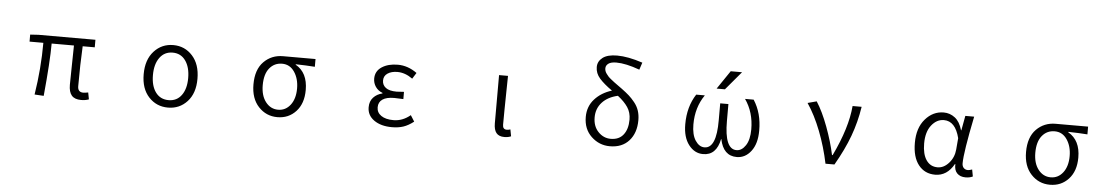

<svg xmlns="http://www.w3.org/2000/svg" viewBox="-38 -1265 10077 1733"><g transform="rotate(5 5000.0 -398.5)"><path d="M712.9 12.7Q654.3 12.7 627.4 -19Q600.6 -50.8 600.6 -115.2Q600.6 -142.6 603 -274.9Q605.5 -407.2 606.4 -471.7H404.3Q404.3 -309.6 374 4.9L291 0Q329.1 -239.3 329.1 -471.7H204.1V-535.2L279.3 -540H794.9V-471.7H685.5Q676.8 -308.6 676.8 -109.4Q676.8 -54.7 727.5 -54.7Q739.3 -54.7 771.5 -60.5L783.2 1Q752.9 12.7 712.9 12.7Z M1255.9 -268.6Q1255.9 -400.4 1325.7 -477.1Q1395.5 -553.7 1500 -553.7Q1604.5 -553.7 1673.8 -477.1Q1743.2 -400.4 1743.2 -268.6Q1743.2 -137.7 1673.8 -62.5Q1604.5 12.7 1500 12.7Q1395.5 12.7 1325.7 -62.5Q1255.9 -137.7 1255.9 -268.6ZM1500 -54.7Q1574.2 -54.7 1616.7 -112.8Q1659.2 -170.9 1659.2 -268.6Q1659.2 -367.2 1616.7 -426.3Q1574.2 -485.4 1500 -485.4Q1425.8 -485.4 1382.8 -426.3Q1339.8 -367.2 1339.8 -268.6Q1339.8 -169.9 1382.3 -112.3Q1424.8 -54.7 1500 -54.7Z M2251 -263.7Q2251 -398.4 2321.3 -469.2Q2391.6 -540 2495.1 -540H2789.1V-469.7Q2710 -475.6 2615.2 -477.5V-473.6Q2725.6 -411.1 2725.6 -253.9Q2725.6 -130.9 2659.2 -59.1Q2592.8 12.7 2491.2 12.7Q2389.6 12.7 2320.3 -61.5Q2251 -135.7 2251 -263.7ZM2492.2 -54.7Q2559.6 -54.7 2603 -110.8Q2646.5 -167 2646.5 -260.7Q2646.5 -348.6 2605 -410.2Q2563.5 -471.7 2493.2 -471.7Q2422.9 -471.7 2378.9 -418Q2335 -364.3 2335 -263.7Q2335 -168.9 2379.4 -111.8Q2423.8 -54.7 2492.2 -54.7Z M3529.3 12.7Q3429.7 12.7 3367.2 -31.2Q3304.7 -75.2 3304.7 -148.4Q3304.7 -203.1 3336.4 -237.3Q3368.2 -271.5 3418 -283.2V-288.1Q3377 -303.7 3354.5 -336.9Q3332 -370.1 3332 -410.2Q3332 -478.5 3389.6 -516.1Q3447.3 -553.7 3534.2 -553.7Q3626 -553.7 3708 -494.1L3673.8 -439.5Q3606.4 -488.3 3536.1 -488.3Q3482.4 -488.3 3447.8 -465.3Q3413.1 -442.4 3413.1 -400.4Q3413.1 -359.4 3445.3 -335Q3477.5 -310.5 3543.9 -310.5Q3555.7 -310.5 3610.4 -314.5V-249Q3562.5 -252 3527.3 -252Q3458 -252 3421.9 -227.1Q3385.7 -202.1 3385.7 -155.3Q3385.7 -107.4 3426.3 -79.6Q3466.8 -51.8 3538.1 -51.8Q3620.1 -51.8 3690.4 -110.4L3725.6 -54.7Q3677.7 -17.6 3632.8 -2.4Q3587.9 12.7 3529.3 12.7Z M4547.9 12.7Q4498 12.7 4475.1 -16.1Q4452.1 -44.9 4452.1 -103.5V-540H4533.2Q4532.2 -489.3 4530.8 -397Q4529.3 -304.7 4528.3 -231Q4527.3 -157.2 4527.3 -96.7Q4527.3 -54.7 4564.5 -54.7Q4579.1 -54.7 4596.7 -60.5L4608.4 1Q4583 12.7 4547.9 12.7Z M5505.9 -54.7Q5581.1 -54.7 5620.6 -105.5Q5660.2 -156.2 5660.2 -242.2Q5660.2 -306.6 5628.4 -354Q5596.7 -401.4 5537.1 -447.3Q5446.3 -426.8 5395.5 -371.1Q5344.7 -315.4 5344.7 -235.4Q5344.7 -154.3 5392.6 -104.5Q5440.4 -54.7 5505.9 -54.7ZM5730.5 -764.6 5709 -699.2Q5583 -745.1 5497.1 -745.1Q5449.2 -745.1 5425.8 -728Q5402.3 -710.9 5402.3 -684.6Q5402.3 -671.9 5406.2 -660.2Q5410.2 -648.4 5419.9 -635.3Q5429.7 -622.1 5438 -612.8Q5446.3 -603.5 5464.8 -588.9Q5483.4 -574.2 5494.1 -565.9Q5504.9 -557.6 5529.8 -540Q5554.7 -522.5 5566.4 -513.7Q5607.4 -483.4 5633.3 -460.4Q5659.2 -437.5 5686.5 -403.8Q5713.9 -370.1 5727.1 -330.6Q5740.2 -291 5740.2 -244.1Q5740.2 -127.9 5677.2 -57.6Q5614.3 12.7 5503.9 12.7Q5407.2 12.7 5335.9 -54.7Q5264.6 -122.1 5264.6 -232.4Q5264.6 -327.1 5324.2 -393.6Q5383.8 -460 5479.5 -489.3Q5404.3 -542 5364.3 -587.4Q5324.2 -632.8 5324.2 -689.5Q5324.2 -741.2 5368.2 -774.9Q5412.1 -808.6 5499 -808.6Q5597.7 -808.6 5730.5 -764.6Z M6532.2 -756.8H6634.8L6494.1 -589.8H6418.9ZM6653.3 9.8Q6531.2 9.8 6501 -139.6H6499Q6468.8 10.7 6347.7 9.8Q6270.5 9.8 6217.8 -58.6Q6165 -127 6165 -245.1Q6165 -404.3 6240.2 -519.5H6318.4Q6238.3 -404.3 6238.3 -250Q6238.3 -156.2 6272.9 -104Q6307.6 -51.8 6355.5 -51.8Q6463.9 -51.8 6462.9 -306.6V-460H6537.1V-306.6Q6537.1 -51.8 6645.5 -51.8Q6693.4 -51.8 6728 -104Q6762.7 -156.2 6762.7 -250Q6762.7 -405.3 6682.6 -519.5H6760.7Q6835.9 -403.3 6835 -245.1Q6835 -127 6782.7 -58.6Q6730.5 9.8 6653.3 9.8Z M7538.1 0H7457Q7425.8 -150.4 7371.6 -290Q7317.4 -429.7 7248 -532.2L7329.1 -553.7Q7384.8 -467.8 7434.1 -335.4Q7483.4 -203.1 7508.8 -83H7514.6Q7638.7 -340.8 7655.3 -540H7737.3Q7715.8 -400.4 7668.5 -272Q7621.1 -143.6 7538.1 0Z M8451.2 12.7Q8356.4 12.7 8300.3 -58.1Q8244.1 -128.9 8244.1 -258.8Q8244.1 -393.6 8313.5 -473.6Q8382.8 -553.7 8480.5 -553.7Q8537.1 -553.7 8582.5 -518.6Q8627.9 -483.4 8649.4 -407.2H8652.3L8676.8 -540H8756.8Q8689.5 -210 8689.5 -111.3Q8689.5 -85 8704.1 -69.8Q8718.8 -54.7 8742.2 -54.7Q8755.9 -54.7 8780.3 -63.5L8792 -1Q8764.6 12.7 8726.6 12.7Q8677.7 12.7 8649.9 -15.6Q8622.1 -43.9 8625 -98.6H8621.1Q8558.6 12.7 8451.2 12.7ZM8466.8 -55.7Q8523.4 -55.7 8569.3 -107.4Q8615.2 -159.2 8621.1 -230.5L8629.9 -334Q8591.8 -485.4 8488.3 -485.4Q8422.9 -485.4 8375.5 -425.3Q8328.1 -365.2 8328.1 -259.8Q8328.1 -163.1 8364.7 -109.4Q8401.4 -55.7 8466.8 -55.7Z M9251 -263.7Q9251 -398.4 9321.3 -469.2Q9391.6 -540 9495.1 -540H9789.1V-469.7Q9710 -475.6 9615.2 -477.5V-473.6Q9725.6 -411.1 9725.6 -253.9Q9725.6 -130.9 9659.2 -59.1Q9592.8 12.7 9491.2 12.7Q9389.6 12.7 9320.3 -61.5Q9251 -135.7 9251 -263.7ZM9492.2 -54.7Q9559.6 -54.7 9603 -110.8Q9646.5 -167 9646.5 -260.7Q9646.5 -348.6 9605 -410.2Q9563.5 -471.7 9493.2 -471.7Q9422.9 -471.7 9378.9 -418Q9335 -364.3 9335 -263.7Q9335 -168.9 9379.4 -111.8Q9423.8 -54.7 9492.2 -54.7Z"/></g></svg>

Font: GenEi Gothic M SemiLight
Style: Regular
Weight: 350
Designer: o_tamon (Modified); [Source Han Sans]
Ryoko NISHIZUKA  (kana & ideographs); Paul D. Hunt (Latin, Greek & Cyrillic); Wenl
Version: Version 1.1a;Original Version 1.004